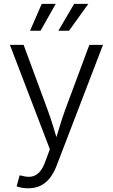

<svg xmlns="http://www.w3.org/2000/svg" viewBox="-20 -777 590 1004"><path d="M66.9 197.3 82.5 140.1 95.2 142.1Q123 150.4 145.8 146.2Q168.5 142.1 186.5 122.6Q204.6 103 217.8 65.4L240.7 3.4L31.7 -542.5H103.5L229 -202.6Q246.1 -156.7 259.3 -111.6Q272.5 -66.4 286.1 -22.9H263.7Q277.3 -66.4 290.8 -111.8Q304.2 -157.2 320.8 -202.6L447.3 -542.5H518.6L275.9 89.8Q260.3 129.9 239 156Q217.8 182.1 190.2 194.8Q162.6 207.5 128.4 207.5Q108.9 207.5 93 204.6Q77.1 201.7 66.9 197.3ZM191.9 -616.2H137.2L198.2 -756.8H271.5ZM340.8 -616.2H285.2L367.7 -756.8H441.9Z"/></svg>

Font: Inter 16pt Light
Style: Regular
Weight: 300
Version: Version 4.001;git-66647c0bb